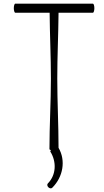

<svg xmlns="http://www.w3.org/2000/svg" viewBox="-20 -820 571 1056"><path d="M268 212C327 153 343 63 302 -7C302 -134 295 -261 295 -388C295 -508 301 -629 302 -750H491C495 -750 499 -761 499 -775C499 -789 495 -800 491 -800H64C60 -800 56 -789 56 -775C56 -761 60 -750 64 -750H253C254 -629 260 -508 260 -387C260 -258 252 -129 252 0C252 2 255 4 260 6C257 9 256 13 257 14C292 70 289 142 244 188C238 193 239 203 246 210C253 217 263 218 268 212Z"/></svg>

Font: Nupuram Condensed Thin
Style: Regular
Weight: 100
Width: 3
Designer: Santhosh Thottingal (santhosh.thottingal@gmail.com)
Foundry: SMC
Version: Version 1.000